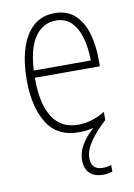

<svg xmlns="http://www.w3.org/2000/svg" viewBox="-86 -594 606 867"><g transform="rotate(-10 217.5 -160.5)"><path d="M267 133Q267 187 320 187Q332 187 342.5 185Q353 183 359 181V211Q351 214 340 216Q329 218 316 218Q278 218 255.5 197.5Q233 177 233 136Q233 102 253 67.5Q273 33 309 2Q278 10 242 10Q143 10 96.5 -64.5Q50 -139 50 -263Q50 -345 69.5 -407Q89 -469 128 -504Q167 -539 226 -539Q283 -539 318.5 -506Q354 -473 370 -418.5Q386 -364 386 -300V-267H88Q87 -149 126.5 -86.5Q166 -24 244 -24Q306 -24 368 -61V-23Q366 -21 364 -20Q324 16 295.5 56.5Q267 97 267 133ZM226 -505Q167 -505 130.5 -454Q94 -403 89 -300H350Q350 -357 337 -403.5Q324 -450 296.5 -477.5Q269 -505 226 -505Z"/></g></svg>

Font: Noto Sans Telugu Condensed ExtraLight
Style: Regular
Weight: 200
Width: 3
Designer: Jelle Bosma - Monotype Design Team
Foundry: Monotype Imaging Inc.
Version: Version 2.005; ttfautohint (v1.8.4.7-5d5b)